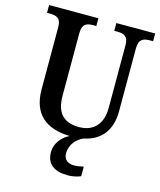

<svg xmlns="http://www.w3.org/2000/svg" viewBox="-136 -810 954 1147"><g transform="rotate(15 340.5 -237.0)"><path d="M396 240C416 240 453 234 473 224V165C451 170 431 173 414 173C377 173 350 155 350 115C350 57 391 19 428 3C538 -19 591 -97 591 -209V-598C591 -658 622 -666 661 -666H679V-714H439V-666H456C495 -666 526 -658 526 -602V-211C526 -114 474 -56 384 -56C298 -56 241 -96 241 -210V-598C241 -658 271 -666 310 -666H328V-714H23V-666H41C79 -666 110 -658 110 -602V-217C110 -58 202 6 344 10C298 32 261 78 261 130C261 206 309 240 396 240Z"/></g></svg>

Font: Noto Serif Devanagari SemiCondensed SemiBold
Style: Regular
Weight: 600
Width: 4
Designer: Universal Thirst, Indian Type Foundry and the Monotype Design Team
Foundry: Monotype Imaging Inc.
Version: Version 2.004